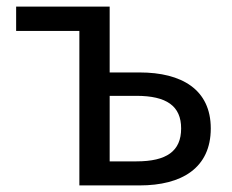

<svg xmlns="http://www.w3.org/2000/svg" viewBox="-20 -563 705 583"><path d="M221 0H404C532 0 620 -53 620 -173C620 -291 532 -343 404 -343H313V-543H29V-469H221ZM313 -73V-272H394C486 -272 530 -241 530 -173C530 -104 486 -73 394 -73Z"/></svg>

Font: GenYoGothic2 TW R
Style: Regular
Weight: 400
Version: Version 2.100;PS 2.1;hotconv 16.6.51;makeotf.lib2.5.65220 DE